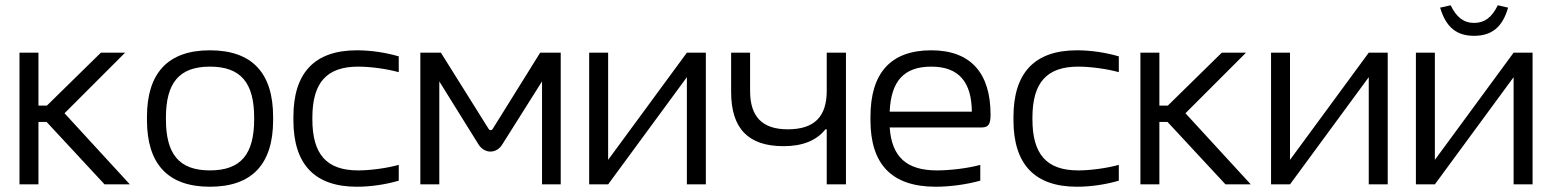

<svg xmlns="http://www.w3.org/2000/svg" viewBox="-20 -700 5892 729"><path d="M54 -500V0H126V-237H157L377 0H473L225 -270L455 -500H363L158 -299H126V-500Z M538 -256V-244C538 -78 617 9 777 9C938 9 1017 -78 1017 -244V-256C1017 -422 938 -509 777 -509C617 -509 538 -422 538 -256ZM610 -247V-253C610 -385 660 -447 777 -447C895 -447 945 -385 945 -253V-247C945 -115 895 -53 777 -53C660 -53 610 -115 610 -247Z M1094 -256V-244C1094 -78 1173 9 1335 9C1386 9 1443 1 1494 -14V-74C1447 -61 1385 -53 1340 -53C1220 -53 1166 -114 1166 -247V-253C1166 -386 1220 -447 1340 -447C1385 -447 1447 -439 1494 -426V-486C1443 -501 1386 -509 1335 -509C1173 -509 1094 -422 1094 -256Z M1576 -500V0H1648V-391L1796 -153C1819 -115 1866 -115 1888 -153L2038 -391V0H2109V-500H2031L1851 -211C1847 -204 1839 -204 1835 -211L1654 -500Z M2217 0H2289L2588 -407V0H2660V-500H2588L2289 -93V-500H2217Z M3192 0V-500H3119V-355C3119 -257 3072 -209 2971 -209C2875 -209 2828 -256 2828 -355V-500H2756V-351C2756 -212 2821 -145 2955 -145C3027 -145 3080 -166 3114 -209H3119V0Z M3741 -265C3741 -422 3666 -509 3516 -509C3361 -509 3285 -422 3285 -256V-244C3285 -77 3365 9 3533 9C3586 9 3647 1 3702 -14V-74C3655 -61 3587 -53 3538 -53C3422 -53 3366 -104 3358 -216H3706C3734 -216 3741 -229 3741 -265ZM3358 -276C3363 -392 3412 -447 3516 -447C3621 -447 3669 -388 3670 -276Z M3828 -256V-244C3828 -78 3907 9 4069 9C4120 9 4177 1 4228 -14V-74C4181 -61 4119 -53 4074 -53C3954 -53 3900 -114 3900 -247V-253C3900 -386 3954 -447 4074 -447C4119 -447 4181 -439 4228 -426V-486C4177 -501 4120 -509 4069 -509C3907 -509 3828 -422 3828 -256Z M4310 -500V0H4382V-237H4413L4633 0H4729L4481 -270L4711 -500H4619L4414 -299H4382V-500Z M4806 0H4878L5177 -407V0H5249V-500H5177L4878 -93V-500H4806Z M5356 0H5428L5727 -407V0H5799V-500H5727L5428 -93V-500H5356ZM5448 -671 5488 -680C5510 -634 5538 -613 5577 -613C5616 -613 5644 -633 5667 -680L5706 -671C5685 -597 5644 -564 5577 -564C5510 -564 5470 -597 5448 -671Z"/></svg>

Font: LT Wave Alt Light
Style: Regular
Weight: 300
Designer: Daniel Lyons
Version: Version 2.5 (Glyphs App)